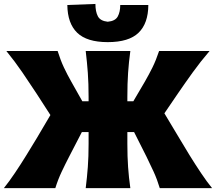

<svg xmlns="http://www.w3.org/2000/svg" viewBox="-22 -978 1122 998"><path d="M-2 0Q25 -33.5 55.5 -78.8Q86 -124 115.5 -172Q145 -220 169.5 -260.5L240 -380L168 -491.5Q132 -546.5 94.2 -601.8Q56.5 -657 11 -713H277.5Q292.5 -665 310 -627.8Q327.5 -590.5 348 -554.5L406 -451.5H438.5V-474Q438.5 -544.5 434.5 -599.5Q430.5 -654.5 423.5 -713H655.5Q647.5 -654.5 643.8 -599.5Q640 -544.5 640 -474V-451.5H671L731.5 -554.5Q752.5 -591 770.8 -628Q789 -665 805 -713H1067.5Q1019.5 -657 979.8 -601.8Q940 -546.5 902 -491L832.5 -389L909.5 -260.5Q933.5 -219.5 963 -171.8Q992.5 -124 1022.8 -78.8Q1053 -33.5 1080.5 0H808.5Q795 -45 776.8 -85Q758.5 -125 739.5 -163.5L675 -291.5H640V-230.5Q640 -163 643.8 -109.8Q647.5 -56.5 655.5 0H423.5Q430.5 -56.5 434.5 -109.8Q438.5 -163 438.5 -230.5V-291.5H403.5L338 -165Q317.5 -125.5 298.5 -85.2Q279.5 -45 265.5 0ZM538 -759Q429.5 -759 379.2 -807.8Q329 -856.5 328 -952L474 -957.5Q474 -917.5 486.8 -893.2Q499.5 -869 538 -865Q577 -868.5 590 -892.2Q603 -916 603 -952H749Q748.5 -856.5 698.2 -807.8Q648 -759 538 -759Z"/></svg>

Font: Commissioner Flair ExtraBold
Style: Regular
Weight: 800
Designer: Kostas Bartsokas
Foundry: Kostas Bartsokas
Version: Version 1.000; ttfautohint (v1.8.3)